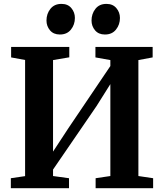

<svg xmlns="http://www.w3.org/2000/svg" viewBox="-20 -990 862 1010"><path d="M37 0V-52.5L112 -63.5V-674.5L38.5 -688V-743H344.5V-688.5L259 -674V-192.5L340 -316L560.5 -642.5V-674L482 -688V-743H783V-688L708 -674V-64L785.5 -52.5V0H483V-52.5L560.5 -64V-547.5L487.5 -431.5L259 -98V-64L343 -52.5V0ZM294.5 -808.5Q261.5 -808.5 243 -830.5Q224.5 -852.5 224.5 -882Q224.5 -917.5 245.2 -943.5Q266 -969.5 303 -969.5H304Q337 -969.5 355.5 -947.2Q374 -925 374 -895.5Q374 -860.5 353.2 -834.5Q332.5 -808.5 295.5 -808.5ZM531.5 -808.5Q498.5 -808.5 480 -830.5Q461.5 -852.5 461.5 -882Q461.5 -917.5 482 -943.5Q502.5 -969.5 539.5 -969.5H540.5Q573.5 -969.5 592.2 -947.2Q611 -925 611 -895.5Q611 -860.5 590.2 -834.5Q569.5 -808.5 532.5 -808.5Z"/></svg>

Font: Merriweather Text Regular
Style: Bold
Weight: 700
Designer: Eben Sorkin
Foundry: Eben Sorkin
Version: Version 2.100; ttfautohint (v1.7.19-72a1) -l 8 -r 50 -G 200 